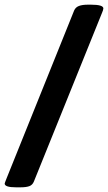

<svg xmlns="http://www.w3.org/2000/svg" viewBox="-20 -722 462 821"><path d="M0 63Q0 61 8 41L297 -677Q303 -691 317.5 -696.5Q332 -702 356 -702H369Q422 -702 422 -686Q422 -680 415 -664L125 54Q119 69 105.5 74Q92 79 67 79H49Q0 79 0 63Z"/></svg>

Font: Asap-Bold
Style: Bold
Weight: 700
Designer: Pablo Cosgaya
Foundry: Omnibus-Type
Version: Version 2.000; ttfautohint (v1.8)